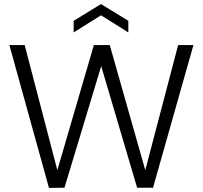

<svg xmlns="http://www.w3.org/2000/svg" viewBox="-20 -920 995 941"><path d="M853 -699C853 -699 692 -86 692 -86C692 -86 518 -699 518 -699C518 -699 440 -699 440 -699C440 -699 261 -86 261 -86C261 -86 101 -699 101 -699C101 -699 26 -699 26 -699C26 -699 220 1 220 1C220 1 296 0 296 0C296 0 476 -596 476 -596C476 -596 652 0 652 0C652 0 730 0 730 0C730 0 928 -699 928 -699C928 -699 853 -699 853 -699ZM609 -761C609 -761 609 -818 609 -818C609 -818 475 -900 475 -900C475 -900 341 -818 341 -818C341 -818 341 -761 341 -761C341 -761 475 -845 475 -845C475 -845 609 -761 609 -761Z"/></svg>

Font: wox.body
Style: Regular
Weight: 500
Designer: Ninad Kale (Devanagari), Jonny Pinhorn (Latin)
Foundry: Indian Type Foundry
Version: ""